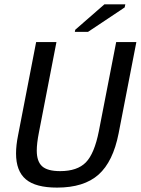

<svg xmlns="http://www.w3.org/2000/svg" viewBox="-20 -852 646 882"><path d="M242.2 9.8Q144 9.8 98.9 -28.1Q53.7 -65.9 53.7 -147Q53.7 -184.6 63 -230.5L146 -658.7H239.3L158.7 -243.2Q148.9 -193.4 148.9 -160.2Q148.9 -110.4 173.6 -88.1Q198.2 -65.9 256.3 -65.9Q335 -65.9 374.3 -106Q413.6 -146 434.1 -249.5L513.7 -658.7H606.4L524.9 -239.3Q499.5 -109.4 432.6 -49.8Q365.7 9.8 242.2 9.8ZM323.7 -705.6 325.7 -715.3 459.5 -832H555.7L552.7 -817.9L384.3 -705.6Z"/></svg>

Font: Cousine
Style: Italic
Weight: 400
Italic angle: -12°
Monospace: yes
Designer: Steve Matteson
Foundry: Monotype Imaging Inc.
Version: Version 1.21